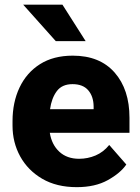

<svg xmlns="http://www.w3.org/2000/svg" viewBox="-20 -770 582 800"><path d="M299.8 9.8Q215.8 9.8 156 -25.1Q96.2 -60.1 64.2 -118.2Q32.2 -176.3 32.2 -246.6V-265.1Q32.2 -343.8 61.5 -405.5Q90.8 -467.3 146.7 -502.7Q202.6 -538.1 283.2 -538.1Q396 -538.1 457.8 -467.5Q519.5 -397 519.5 -279.3V-216.8H187.5Q195.3 -167.5 227.1 -137.9Q258.8 -108.4 309.6 -108.4Q345.7 -108.4 378.4 -122.3Q411.1 -136.2 435.1 -166L506.3 -84.5Q481.9 -48.8 429.2 -19.5Q376.5 9.8 299.8 9.8ZM282.2 -419.4Q238.3 -419.4 216.6 -390.1Q194.8 -360.8 188.5 -314.9H370.1V-326.7Q369.6 -368.2 347.7 -393.8Q325.7 -419.4 282.2 -419.4ZM240.2 -750.5 336.9 -598.6H212.4L76.7 -750.5Z"/></svg>

Font: Vazirmatn UI FD ExtraBold
Style: Regular
Weight: 800
Designer: Saber Rastikerdar
Foundry: Saber Rastikerdar
Version: Version 33.003